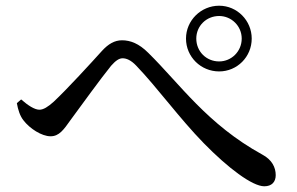

<svg xmlns="http://www.w3.org/2000/svg" viewBox="-20 -712 1040 672"><path d="M631 -577C631 -513 683 -462 747 -462C810 -462 861 -513 861 -577C861 -640 810 -692 747 -692C683 -692 631 -640 631 -577ZM667 -577C667 -621 702 -656 747 -656C790 -656 826 -621 826 -577C826 -532 790 -497 747 -497C702 -497 667 -532 667 -577ZM39 -351C43 -328 50 -306 62 -291C84 -262 126 -235 157 -235C187 -235 203 -258 227 -292C263 -341 334 -439 369 -482C385 -500 397 -508 409 -508C422 -508 438 -502 457 -482C530 -406 608 -298 693 -211C778 -124 863 -60 905 -60C931 -60 945 -75 945 -99C945 -126 932 -153 898 -171C705 -277 609 -419 499 -527C466 -560 436 -571 407 -571C381 -571 359 -558 337 -534C301 -494 215 -400 168 -356C148 -338 132 -328 118 -328C101 -328 78 -343 54 -364Z"/></svg>

Font: Noto Serif TC Medium
Style: Regular
Weight: 500
Designer: Ryoko NISHIZUKA 西塚涼子 (kana & ideographs); Frank Grießhammer (Latin, Greek & Cyrillic); Wenlong ZHANG 张文龙 (bopomofo); San
Foundry: Adobe
Version: Version 2.001;hotconv 1.1.0;makeotfexe 2.6.0